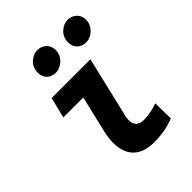

<svg xmlns="http://www.w3.org/2000/svg" viewBox="-217 -868 994 994"><g transform="rotate(-45 280.0 -371.0)"><path d="M326 12Q274 12 239.5 -5.5Q205 -23 188 -56.5Q171 -90 171 -136Q171 -155 174 -176.5Q177 -198 183 -222L228 -412H82L110 -526H394L318 -205Q314 -193 312.5 -182.5Q311 -172 311 -164Q311 -136 325 -122Q339 -108 368 -108Q387 -108 413 -112Q439 -116 470 -127L472 -15Q431 1 394.5 6.5Q358 12 326 12ZM219 -603Q190 -603 171 -620.5Q152 -638 152 -669Q152 -707 177.5 -730.5Q203 -754 233 -754Q261 -754 281 -735.5Q301 -717 301 -687Q301 -662 288 -643Q275 -624 256.5 -613.5Q238 -603 219 -603ZM441 -603Q412 -603 393 -620.5Q374 -638 374 -669Q374 -707 399.5 -730.5Q425 -754 455 -754Q483 -754 503 -735.5Q523 -717 523 -687Q523 -662 510 -643Q497 -624 478.5 -613.5Q460 -603 441 -603Z"/></g></svg>

Font: Ubuntu Sans Mono
Style: Italic
Weight: 400
Italic angle: -13.5°
Monospace: yes
Designer: Dalton Maag Ltd
Foundry: Dalton Maag Ltd
Version: Version 1.006